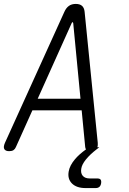

<svg xmlns="http://www.w3.org/2000/svg" viewBox="-36 -760 656 978"><path d="M398 -11 380 -198H129L45 -11Q41 -1 33 4.5Q25 10 11 10Q-8 10 -14 -0.5Q-20 -11 -11 -32L292 -700Q301 -720 315 -730Q329 -740 350 -740Q371 -740 382 -730Q393 -720 395 -700L462 -32Q463 -19 460 -10H470L457 0Q422 27 401.5 52.5Q381 78 378 99Q374 122 385.5 135.5Q397 149 421 149H459Q472 149 476.5 155Q481 161 479 174Q477 186 470 192Q463 198 451 198H400Q354 198 330.5 174.5Q307 151 314 113Q319 83 346 51Q367 26 402 1Q399 -4 398 -11ZM374 -257 337 -642Q336 -647 333.5 -647Q331 -647 329 -642L156 -257Z"/></svg>

Font: Maple Mono NL ExtraLight
Style: Italic
Weight: 275
Italic angle: -10°
Monospace: yes
Designer: subframe7536
Version: Version 7.000